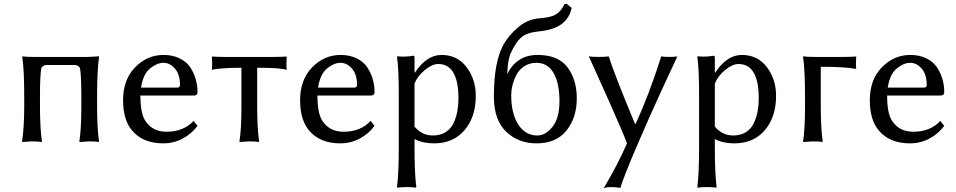

<svg xmlns="http://www.w3.org/2000/svg" viewBox="-20 -718 4856 975"><path d="M473 -229V-179Q473 -63 483 0L481 3Q467 0 433 0L384 3L383 0Q393 -60 393 -179V-229Q393 -348 385 -375Q375 -388 359 -388H217Q201 -388 191 -375Q183 -348 183 -229V-180Q183 -67 193 0L191 3Q176 0 142 0L93 3L92 0Q103 -69 103 -180V-229Q103 -362 93 -429L94 -432Q112 -429 146 -429H430L482 -432L483 -429Q473 -361 473 -229Z M696 -273H880Q894 -273 894 -287Q894 -340 868.5 -369.5Q843 -399 810 -399Q777 -399 742 -370.5Q707 -342 696 -273ZM963 -104 983 -79Q954 -39 908 -14.5Q862 10 809 10Q705 10 650 -56Q605 -110 605 -209Q605 -314 666.5 -376.5Q728 -439 810 -439Q857 -439 892.5 -421.5Q928 -404 946.5 -375.5Q965 -347 974 -315.5Q983 -284 983 -250Q983 -233 965 -233H693Q693 -144 717 -106Q753 -49 826 -49Q912 -49 963 -104Z M1206 -374Q1150 -374 1113 -371Q1076 -368 1067 -366L1058 -363L1056 -366Q1059 -388 1056 -429L1058 -431Q1088 -429 1113 -429H1379Q1404 -429 1434 -431L1436 -429Q1433 -388 1436 -366L1434 -363Q1411 -374 1286 -374V-180Q1286 -63 1296 0L1294 3Q1280 0 1246 0L1197 3L1196 0Q1206 -60 1206 -180Z M1595 -273H1779Q1793 -273 1793 -287Q1793 -340 1767.5 -369.5Q1742 -399 1709 -399Q1676 -399 1641 -370.5Q1606 -342 1595 -273ZM1862 -104 1882 -79Q1853 -39 1807 -14.5Q1761 10 1708 10Q1604 10 1549 -56Q1504 -110 1504 -209Q1504 -314 1565.5 -376.5Q1627 -439 1709 -439Q1756 -439 1791.5 -421.5Q1827 -404 1845.5 -375.5Q1864 -347 1873 -315.5Q1882 -284 1882 -250Q1882 -233 1864 -233H1592Q1592 -144 1616 -106Q1652 -49 1725 -49Q1811 -49 1862 -104Z M2085 -294V-75Q2123 -30 2178 -30Q2216 -30 2243 -47Q2270 -64 2283.5 -93.5Q2297 -123 2302.5 -153.5Q2308 -184 2308 -218Q2308 -393 2205 -393Q2175 -393 2138 -363Q2101 -333 2085 -294ZM2085 -352 2087 -349Q2146 -439 2222 -439Q2302 -439 2349 -377.5Q2396 -316 2396 -231Q2396 -124 2339 -57Q2282 10 2184 10Q2126 10 2085 -12V32Q2085 161 2094 232L2092 235Q2074 232 2045 232Q2016 232 1998 235L1996 232Q2005 165 2005 32V-235Q2005 -373 1996 -429L1998 -432Q2042 -428 2079 -435Q2085 -435 2085 -425Z M2488 -228Q2488 -404 2537 -492Q2562 -537 2610 -578.5Q2658 -620 2718 -625Q2778 -629 2804 -645.5Q2830 -662 2847 -698H2858L2883 -678Q2861 -572 2719 -559Q2656 -553 2627.5 -528.5Q2599 -504 2574 -449Q2558 -416 2556 -341Q2603 -439 2710 -439Q2815 -439 2862 -376Q2909 -313 2909 -218Q2909 -121 2857 -55.5Q2805 10 2705 10Q2612 10 2550 -49.5Q2488 -109 2488 -228ZM2704 -399Q2668 -399 2641.5 -381Q2615 -363 2601.5 -336Q2588 -309 2582 -283.5Q2576 -258 2576 -235Q2576 -141 2612 -85.5Q2648 -30 2709 -30Q2750 -30 2785.5 -74Q2821 -118 2821 -204Q2821 -296 2791 -347.5Q2761 -399 2704 -399Z M2970 -432Q2984 -429 3022 -429Q3058 -429 3071 -432Q3104 -330 3205 -88H3207Q3274 -231 3338 -432Q3348 -429 3377 -429Q3410 -429 3420 -432Q3399 -388 3339.5 -259Q3280 -130 3213.5 25Q3147 180 3130 237Q3113 232 3081 232Q3063 232 3046 237Q3118 116 3164 10Q3154 -17 3134.5 -62.5Q3115 -108 3091 -162.5Q3067 -217 3046 -263.5Q3025 -310 3001.5 -362.5Q2978 -415 2970 -432Z M3610 -294V-75Q3648 -30 3703 -30Q3741 -30 3768 -47Q3795 -64 3808.5 -93.5Q3822 -123 3827.5 -153.5Q3833 -184 3833 -218Q3833 -393 3730 -393Q3700 -393 3663 -363Q3626 -333 3610 -294ZM3610 -352 3612 -349Q3671 -439 3747 -439Q3827 -439 3874 -377.5Q3921 -316 3921 -231Q3921 -124 3864 -57Q3807 10 3709 10Q3651 10 3610 -12V32Q3610 161 3619 232L3617 235Q3599 232 3570 232Q3541 232 3523 235L3521 232Q3530 165 3530 32V-235Q3530 -373 3521 -429L3523 -432Q3567 -428 3604 -435Q3610 -435 3610 -425Z M4068 -229Q4068 -362 4058 -429L4059 -432Q4077 -429 4111 -429H4271Q4296 -429 4326 -431L4328 -429Q4325 -391 4328 -371L4326 -368Q4273 -379 4148 -379V-180Q4148 -63 4158 0L4156 3Q4142 0 4108 0L4059 3L4058 0Q4068 -60 4068 -180Z M4488 -273H4672Q4686 -273 4686 -287Q4686 -340 4660.5 -369.5Q4635 -399 4602 -399Q4569 -399 4534 -370.5Q4499 -342 4488 -273ZM4755 -104 4775 -79Q4746 -39 4700 -14.5Q4654 10 4601 10Q4497 10 4442 -56Q4397 -110 4397 -209Q4397 -314 4458.5 -376.5Q4520 -439 4602 -439Q4649 -439 4684.5 -421.5Q4720 -404 4738.5 -375.5Q4757 -347 4766 -315.5Q4775 -284 4775 -250Q4775 -233 4757 -233H4485Q4485 -144 4509 -106Q4545 -49 4618 -49Q4704 -49 4755 -104Z"/></svg>

Font: Libertinus Sans
Style: Regular
Weight: 400
Designer: Philipp H. Poll
Foundry: Khaled Hosny
Version: Version 6.1